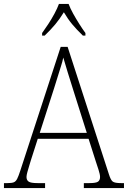

<svg xmlns="http://www.w3.org/2000/svg" viewBox="-22 -951 647 971"><path d="M-2 0V-25H16Q37 -25 47.5 -29Q58 -33 65 -47Q72 -61 81 -89L285 -714H320L529 -69Q538 -40 548.5 -32.5Q559 -25 590 -25H605V0H402V-25H430Q464 -25 474 -32.5Q484 -40 484 -56Q484 -69 476 -93.5Q468 -118 463 -133L426 -249H169L134 -140Q131 -130 126 -113.5Q121 -97 116.5 -81Q112 -65 112 -56Q112 -40 123 -32.5Q134 -25 168 -25H206V0ZM179 -279H417L349 -494Q334 -540 320.5 -585Q307 -630 298 -660Q295 -643 286.5 -616.5Q278 -590 269 -560.5Q260 -531 252 -506ZM191 -784Q205 -803 222 -829Q239 -855 253.5 -882Q268 -909 276 -931H325Q333 -909 348 -882Q363 -855 379.5 -829Q396 -803 410 -784V-771H397Q365 -802 343 -828.5Q321 -855 301 -889Q280 -855 258 -828.5Q236 -802 204 -771H191Z"/></svg>

Font: Noto Serif Georgian SemiCondensed ExtraLight
Style: Regular
Weight: 200
Width: 4
Designer: Monotype Design Team, Akaki Razmadze
Foundry: Google LLC
Version: Version 2.003; ttfautohint (v1.8.4.7-5d5b)